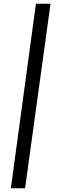

<svg xmlns="http://www.w3.org/2000/svg" viewBox="-20 -845 306 1026"><path d="M114 161 250 -825H172L38 161Z"/></svg>

Font: United Sans Medium
Style: Italic
Weight: 500
Italic angle: -8°
Designer: Pablo Impallari, Rodrigo Fuenzalida (Modified by Dan O. Williams)
Version: Version 1.000;PS 001.000;hotconv 1.0.88;makeotf.lib2.5.64775